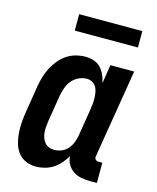

<svg xmlns="http://www.w3.org/2000/svg" viewBox="-110 -796 720 881"><g transform="rotate(15 250.0 -355.5)"><path d="M144 8Q119 8 96.5 -1.5Q74 -11 59.5 -30Q45 -49 38.5 -72.5Q32 -96 30 -121Q28 -146 30 -171.5Q32 -197 36 -222L57 -352Q61 -375 67.5 -397Q74 -419 85 -440Q96 -461 111.5 -480Q127 -499 147 -512.5Q167 -526 190 -532Q213 -538 235 -538Q256 -538 275.5 -531.5Q295 -525 308 -511Q321 -497 329 -479Q337 -461 341 -441L355 -530H468L399 -111Q398 -107 398.5 -102Q399 -97 402 -94Q405 -91 409.5 -89.5Q414 -88 418 -88H435V8H402Q381 8 360 4Q339 0 322.5 -11Q306 -22 295.5 -40Q285 -58 284 -79Q273 -60 258 -43Q243 -26 225 -14.5Q207 -3 186 2.5Q165 8 144 8ZM207 -88Q224 -88 241 -95Q258 -102 270 -116Q282 -130 288.5 -146.5Q295 -163 298 -180L319 -310Q321 -324 322.5 -338Q324 -352 323.5 -366Q323 -380 320.5 -393.5Q318 -407 311.5 -418Q305 -429 293 -435.5Q281 -442 267 -442Q248 -442 229 -433Q210 -424 197 -408.5Q184 -393 177.5 -374.5Q171 -356 167 -337L146 -207Q144 -193 143 -179.5Q142 -166 143 -153.5Q144 -141 148.5 -128.5Q153 -116 161 -106.5Q169 -97 181 -92.5Q193 -88 207 -88ZM156 -641V-719H456V-641Z"/></g></svg>

Font: Iosevka Slab
Style: Bold Italic
Weight: 700
Italic angle: -9°
Monospace: yes
Designer: Belleve Invis
Foundry: Belleve Invis
Version: Version 11.1.0; ttfautohint (v1.8.3)